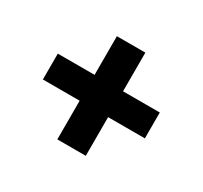

<svg xmlns="http://www.w3.org/2000/svg" viewBox="-100 -658 740 701"><g transform="rotate(30 270.0 -307.5)"><path d="M210 -90V-253H55V-362H210V-525H330V-362H485V-253H330V-90Z"/></g></svg>

Font: IBM Plex Sans Cond
Style: Bold
Weight: 700
Width: 3
Designer: Mike Abbink, Paul van der Laan, Pieter van Rosmalen
Foundry: Bold Monday
Version: Version 1.3